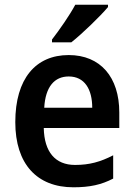

<svg xmlns="http://www.w3.org/2000/svg" viewBox="-20 -852 569 816"><path d="M439 -822V-832H300C276 -787 234 -727 201 -684V-672H283C330 -709 408 -785 439 -822ZM272 -618C132 -618 45 -518 45 -333C45 -155 137 -56 292 -56C362 -56 411 -67 461 -93V-192C407 -164 360 -151 299 -151C215 -151 168 -206 166 -308H487V-374C487 -524 407 -618 272 -618ZM272 -527C340 -527 372 -472 372 -394H168C173 -484 212 -527 272 -527Z"/></svg>

Font: Noto Sans Malayalam UI SemiCondensed SemiBold
Style: Regular
Weight: 600
Width: 4
Designer: Jelle Bosma - Monotype Design Team
Foundry: Monotype Imaging Inc.
Version: Version 2.104